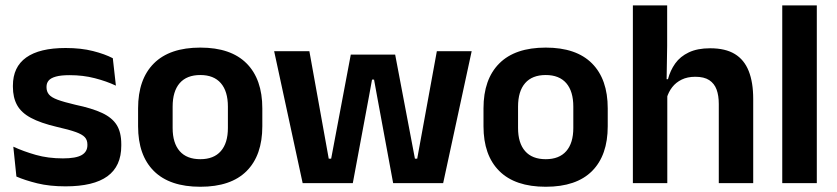

<svg xmlns="http://www.w3.org/2000/svg" viewBox="-20 -681 3114 714"><path d="M223.5 12Q164.5 12 118.8 0.8Q73 -10.5 41 -24.5L29.5 -135.5Q67.5 -118 113.2 -105Q159 -92 214 -92Q262 -92 283.5 -104.2Q305 -116.5 305 -141V-144Q305 -160.5 295.2 -171Q285.5 -181.5 261 -190.2Q236.5 -199 192 -209Q130.5 -223.5 94.8 -242.8Q59 -262 43.5 -290.2Q28 -318.5 28 -358V-362.5Q28 -432 77.5 -467.2Q127 -502.5 224 -502.5Q281.5 -502.5 325.8 -491.2Q370 -480 399.5 -464.5L411 -362.5Q376 -379 332.5 -390.2Q289 -401.5 239 -401.5Q206.5 -401.5 187.8 -396.2Q169 -391 161 -381.5Q153 -372 153 -358.5V-356Q153 -341 161.8 -330Q170.5 -319 194 -310.2Q217.5 -301.5 260 -291.5Q322 -278.5 359.5 -261Q397 -243.5 414 -216.2Q431 -189 431 -145V-139Q431 -63 379.5 -25.5Q328 12 223.5 12Z M725 13.5Q611 13.5 552.2 -45Q493.5 -103.5 493.5 -211.5V-278Q493.5 -386.5 552.2 -445.2Q611 -504 725 -504Q838.5 -504 897 -445.2Q955.5 -386.5 955.5 -278V-211.5Q955.5 -103.5 897.2 -45Q839 13.5 725 13.5ZM725 -89Q775 -89 801.2 -119Q827.5 -149 827.5 -205V-284.5Q827.5 -341.5 801.2 -371.8Q775 -402 725 -402Q674.5 -402 648.2 -371.8Q622 -341.5 622 -284.5V-205Q622 -149 648.2 -119Q674.5 -89 725 -89Z M1105.5 0 999.5 -490.5H1130.5L1202.5 -91H1211.5L1284.5 -478H1449.5L1523 -91H1531.5L1604.5 -490.5H1734L1628 0H1442L1382 -324.5L1371 -385H1363.5L1352.5 -324.5L1292 0Z M2009.5 13.5Q1895.5 13.5 1836.8 -45Q1778 -103.5 1778 -211.5V-278Q1778 -386.5 1836.8 -445.2Q1895.5 -504 2009.5 -504Q2123 -504 2181.5 -445.2Q2240 -386.5 2240 -278V-211.5Q2240 -103.5 2181.8 -45Q2123.5 13.5 2009.5 13.5ZM2009.5 -89Q2059.5 -89 2085.8 -119Q2112 -149 2112 -205V-284.5Q2112 -341.5 2085.8 -371.8Q2059.5 -402 2009.5 -402Q1959 -402 1932.8 -371.8Q1906.5 -341.5 1906.5 -284.5V-205Q1906.5 -149 1932.8 -119Q1959 -89 2009.5 -89Z M2653 0V-294.5Q2653 -325.5 2644.8 -348Q2636.5 -370.5 2617.5 -383Q2598.5 -395.5 2565.5 -395.5Q2536.5 -395.5 2515 -385Q2493.5 -374.5 2479.8 -356.8Q2466 -339 2459.5 -316.5L2433.5 -386.5H2464Q2472.5 -419 2491 -445Q2509.5 -471 2541.5 -486.2Q2573.5 -501.5 2621 -501.5Q2677.5 -501.5 2712.5 -480.2Q2747.5 -459 2764.2 -417Q2781 -375 2781 -313V0ZM2333.5 0V-661H2461V-510L2458.5 -357.5L2461.5 -348V0Z M2889 0V-661H3017.5V0Z"/></svg>

Font: Anek Tamil Medium SemiBold
Style: Regular
Weight: 600
Version: Version 1.003